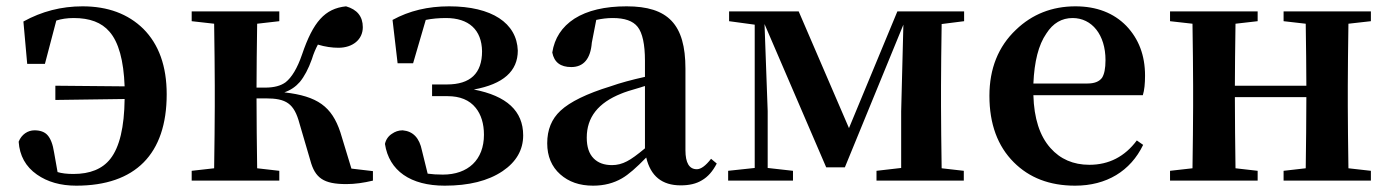

<svg xmlns="http://www.w3.org/2000/svg" viewBox="-20 -571 4394 607"><path d="M221 16C408 16 507 -84 507 -273C507 -362 482 -431 433 -480C385 -527 321 -551 241 -551C174 -551 112 -535 54 -503L66 -369H122L158 -506C173 -511 192 -514 213 -514C264 -514 301 -500 326 -471C355 -438 371 -380 374 -298L155 -300V-255L374 -258C373 -169 358 -106 329 -69C304 -37 265 -21 212 -21C192 -21 175 -23 162 -27L151 -89C147 -115 140 -133 130 -144C121 -154 107 -159 89 -159C68 -159 48 -146 39 -123C42 -79 61 -44 97 -19C130 4 171 16 221 16Z M1075 11C1102 11 1130 7 1159 0V-30L1091 -38L1056 -153C1029 -234 984 -267 879 -279C899 -286 915 -297 928 -312C942 -329 955 -353 966 -384C971 -401 978 -417 985 -430C1008 -423 1030 -420 1050 -420C1095 -420 1127 -446 1127 -485C1127 -519 1109 -541 1074 -551C1007 -544 970 -502 935 -399C920 -355 902 -326 883 -311C868 -300 847 -294 818 -294H791C791 -354 792 -421 793 -496L863 -504V-535H586V-504L657 -496C658 -420 659 -355 659 -300V-235C659 -180 658 -115 657 -39L586 -31V0H863V-31L793 -39C792 -115 791 -189 791 -260H820C885 -260 910 -244 927 -180L961 -64C976 -8 1003 11 1075 11Z M1386 16C1462 16 1523 1 1569 -30C1612 -59 1634 -97 1634 -143C1634 -220 1582 -268 1478 -288C1571 -305 1617 -346 1617 -411C1614 -498 1535 -551 1400 -551C1333 -551 1274 -537 1221 -508L1237 -371H1286L1326 -508C1345 -512 1367 -514 1390 -514C1462 -514 1503 -477 1504 -409C1504 -339 1467 -304 1393 -304H1346V-267H1395C1434 -267 1464 -255 1484 -230C1501 -209 1510 -180 1510 -145C1510 -66 1460 -19 1380 -19C1362 -19 1346 -20 1332 -22L1314 -95C1306 -135 1286 -156 1253 -159C1240 -159 1229 -155 1219 -148C1208 -141 1200 -130 1197 -116C1210 -31 1278 16 1386 16Z M1855 16C1890 16 1920 8 1946 -7C1967 -19 1992 -41 2023 -73C2037 -14 2073 15 2132 15C2159 15 2181 10 2199 -1C2218 -12 2233 -29 2246 -54L2228 -69C2211 -47 2196 -36 2183 -36C2159 -36 2147 -56 2147 -96V-354C2147 -494 2092 -551 1961 -551C1892 -551 1837 -538 1796 -512C1756 -486 1733 -450 1726 -405C1732 -374 1752 -359 1786 -359C1825 -359 1847 -385 1851 -436L1865 -508C1883 -512 1900 -514 1917 -514C1955 -514 1981 -505 1996 -486C2011 -467 2019 -431 2019 -379V-328C1978 -319 1941 -309 1910 -298C1835 -275 1782 -249 1752 -221C1724 -195 1710 -161 1710 -118C1710 -77 1724 -44 1751 -20C1778 4 1812 16 1855 16ZM1915 -49C1890 -49 1871 -56 1857 -70C1842 -85 1835 -107 1835 -136C1835 -200 1871 -246 1944 -275C1953 -279 1974 -286 2006 -295C2011 -297 2016 -298 2019 -299V-102C1995 -82 1976 -68 1962 -61C1947 -53 1931 -49 1915 -49Z M2487 0V-31L2407 -40V-220L2397 -495L2592 -42H2651L2836 -493L2829 -219C2829 -160 2829 -100 2829 -40L2751 -31V0H3027V-31L2957 -39C2956 -115 2955 -180 2955 -235V-300C2955 -354 2956 -419 2957 -495L3028 -504V-535H2817L2664 -166L2505 -535H2285V-504L2366 -493V-40L2282 -31V0Z M3379 16C3478 16 3554 -30 3594 -113L3574 -127C3536 -76 3486 -50 3424 -50C3373 -50 3332 -68 3301 -103C3267 -141 3249 -197 3247 -270H3593C3598 -286 3600 -307 3600 -332C3600 -396 3580 -448 3541 -489C3501 -530 3447 -551 3380 -551C3306 -551 3243 -526 3192 -477C3136 -424 3108 -354 3108 -268C3108 -179 3134 -109 3185 -58C3234 -9 3298 16 3379 16ZM3247 -307C3250 -376 3263 -429 3288 -465C3309 -498 3337 -514 3371 -514C3432 -514 3475 -461 3475 -381C3475 -354 3471 -336 3464 -325C3455 -313 3440 -307 3418 -307Z M3956 0V-31L3886 -39C3885 -115 3884 -190 3884 -264H4110C4110 -190 4109 -115 4108 -39L4038 -31V0H4314V-31L4243 -39C4242 -115 4241 -180 4241 -235V-300C4241 -355 4242 -420 4243 -496L4314 -504V-535H4038V-504L4108 -496C4109 -423 4110 -357 4110 -300H3884C3884 -356 3885 -421 3886 -496L3956 -504V-535H3679V-504L3750 -496C3751 -420 3752 -355 3752 -300V-235C3752 -180 3751 -115 3750 -39L3679 -31V0Z"/></svg>

Font: AllPunType Bold
Style: Regular
Weight: 700
Version: 1.0